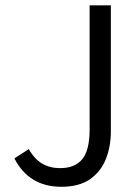

<svg xmlns="http://www.w3.org/2000/svg" viewBox="-20 -697 531 729"><path d="M212.9 12.2Q89.8 12.2 34.7 -95.7L89.4 -130.9Q110.8 -92.8 140.4 -75.7Q169.9 -58.6 208 -58.6Q264.6 -58.6 292.5 -92.8Q320.3 -127 320.3 -206.1V-676.8H400.9V-198.7Q400.9 -140.1 381.6 -92.3Q362.3 -44.4 321 -16.1Q279.8 12.2 212.9 12.2Z"/></svg>

Font: Akatab
Style: Regular
Weight: 400
Designer: SIL Global
Foundry: SIL Global
Version: Version 4.100